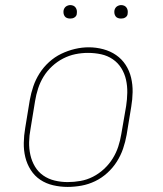

<svg xmlns="http://www.w3.org/2000/svg" viewBox="-20 -727 640 755"><path d="M246 8Q217 8 189 1.5Q161 -5 138.5 -20Q116 -35 101 -58.5Q86 -82 79.5 -109Q73 -136 73.5 -165Q74 -194 79 -223L97 -333Q102 -361 111 -387.5Q120 -414 135.5 -438.5Q151 -463 173 -483Q195 -503 221 -515.5Q247 -528 274.5 -534.5Q302 -541 329 -541Q358 -541 386 -533.5Q414 -526 436.5 -510.5Q459 -495 474 -472Q489 -449 495.5 -421.5Q502 -394 501.5 -365Q501 -336 496 -307L478 -197Q473 -169 464 -142.5Q455 -116 439.5 -91.5Q424 -67 402 -47Q380 -27 354 -14.5Q328 -2 300.5 3Q273 8 246 8ZM246 -11Q271 -11 296.5 -15.5Q322 -20 345.5 -32Q369 -44 389 -62.5Q409 -81 423 -103.5Q437 -126 445 -150.5Q453 -175 457 -200L476 -310Q480 -336 480.5 -362.5Q481 -389 475.5 -413.5Q470 -438 457 -459Q444 -480 423.5 -494Q403 -508 378 -513.5Q353 -519 326 -519Q301 -519 276.5 -514Q252 -509 228.5 -497Q205 -485 185 -466.5Q165 -448 151.5 -426Q138 -404 130 -379.5Q122 -355 118 -330L100 -220Q95 -194 94.5 -168Q94 -142 99.5 -117.5Q105 -93 117.5 -72Q130 -51 150 -37Q170 -23 195 -17Q220 -11 246 -11ZM456 -654Q450 -654 444 -656Q438 -658 434.5 -663Q431 -668 430 -674Q429 -680 430 -686Q431 -691 433.5 -695Q436 -699 439.5 -701.5Q443 -704 447.5 -705.5Q452 -707 456 -707Q463 -707 468.5 -704.5Q474 -702 477.5 -697Q481 -692 482 -686Q483 -680 482 -674Q482 -669 479.5 -665Q477 -661 473 -658.5Q469 -656 465 -655Q461 -654 456 -654ZM256 -654Q250 -654 244 -656Q238 -658 234.5 -663Q231 -668 230 -674Q229 -680 230 -686Q231 -691 233.5 -695Q236 -699 239.5 -701.5Q243 -704 247.5 -705.5Q252 -707 256 -707Q263 -707 268.5 -704.5Q274 -702 277.5 -697Q281 -692 282 -686Q283 -680 282 -674Q282 -669 279.5 -665Q277 -661 273 -658.5Q269 -656 265 -655Q261 -654 256 -654Z"/></svg>

Font: Iosevka Curly Slab ThEx
Style: Italic
Weight: 100
Width: 7
Italic angle: -9°
Monospace: yes
Designer: Belleve Invis
Foundry: Belleve Invis
Version: Version 11.1.0; ttfautohint (v1.8.3)